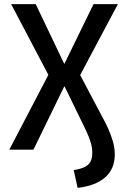

<svg xmlns="http://www.w3.org/2000/svg" viewBox="-20 -725 624 930"><path d="M356 185 337 99Q388 91 407.5 72Q427 53 427 17Q427 -9 420 -33Q413 -57 403.5 -77.5Q394 -98 387 -113L293 -306H291L142 0H25L224 -381L225 -342L34 -705H153L291 -416H292L433 -705H551L358 -342V-381L478 -154Q491 -131 504 -102Q517 -73 526.5 -41Q536 -9 536 23Q536 93 489.5 134Q443 175 356 185Z"/></svg>

Font: Nunito Sans 7pt Condensed SemiBold
Style: Regular
Weight: 600
Width: 3
Designer: Vernon Adams
Foundry: Vernon Adams
Version: Version 3.101;gftools[0.9.27]